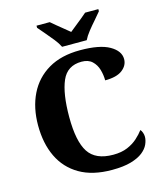

<svg xmlns="http://www.w3.org/2000/svg" viewBox="-135 -1029 959 1137"><g transform="rotate(-15 345.0 -460.5)"><path d="M410 10Q291 10 212 -36Q133 -82 93.5 -164.5Q54 -247 54 -358Q54 -466 94.5 -548.5Q135 -631 214 -677.5Q293 -724 409 -724Q529 -724 588.5 -690Q648 -656 648 -606Q648 -567 613 -540Q578 -513 507 -513Q507 -546 497.5 -579Q488 -612 464.5 -634Q441 -656 400 -656Q312 -656 278.5 -578.5Q245 -501 245 -358Q245 -209 288.5 -142Q332 -75 440 -75Q491 -75 527.5 -90.5Q564 -106 589.5 -129Q615 -152 632 -175Q639 -168 643.5 -155Q648 -142 648 -130Q648 -108 637 -83.5Q626 -59 599.5 -38Q573 -17 527 -3.5Q481 10 410 10ZM312 -771Q301 -794 280 -820.5Q259 -847 236.5 -873Q214 -899 198 -918V-931H279Q291 -920 311 -904Q331 -888 351.5 -871Q372 -854 387 -842Q402 -854 423 -871Q444 -888 464 -904Q484 -920 496 -931H577V-918Q562 -899 539 -873Q516 -847 495 -820.5Q474 -794 463 -771Z"/></g></svg>

Font: Noto Serif Tamil ExtraBold
Style: Regular
Weight: 800
Designer: Indian Type Foundry, Tom Grace, and the Monotype Design Team
Foundry: Monotype Imaging Inc.
Version: Version 2.004; ttfautohint (v1.8.4.7-5d5b)